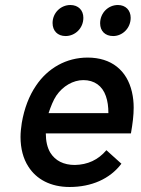

<svg xmlns="http://www.w3.org/2000/svg" viewBox="-20 -745 564 767"><path d="M242 -601C280 -601 313 -632 313 -674C313 -704 293 -725 261 -725C223 -725 190 -694 190 -653C190 -622 210 -601 242 -601ZM432 -601C469 -601 502 -632 502 -674C502 -704 482 -725 451 -725C412 -725 380 -693 380 -652C380 -621 400 -601 432 -601ZM279 -86C234 -86 201 -103 181 -135C169 -155 163 -181 163 -212H503C510 -252 514 -284 514 -315C514 -336 512 -356 507 -378C487 -464 425 -515 330 -515C245 -515 171 -473 124 -403C96 -362 77 -312 67 -254C64 -234 62 -216 62 -198C62 -151 73 -111 93 -80C125 -29 182 2 258 2C345 2 419 -30 465 -91L405 -145C372 -106 330 -87 279 -86ZM313 -425C357 -425 389 -402 403 -361C410 -341 413 -319 413 -293H174C183 -320 193 -345 205 -363C231 -401 272 -425 313 -425Z"/></svg>

Font: Arthouse Owned Medium
Style: Italic
Weight: 500
Italic angle: -10°
Designer: Jeremy Tribby
Foundry: Tribby Type
Version: Version 1.000;PS 001.000;hotconv 1.0.88;makeotf.lib2.5.64775